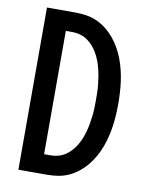

<svg xmlns="http://www.w3.org/2000/svg" viewBox="-83 -796 666 857"><g transform="rotate(10 250.0 -367.5)"><path d="M60 0V-735H189Q215 -735 240 -731Q265 -727 288 -716.5Q311 -706 331 -690Q351 -674 367 -654.5Q383 -635 395.5 -613Q408 -591 417 -567Q426 -543 432 -518.5Q438 -494 441.5 -469Q445 -444 446.5 -418.5Q448 -393 448 -368Q448 -342 446.5 -316.5Q445 -291 441.5 -266Q438 -241 432 -216.5Q426 -192 417 -168Q408 -144 395.5 -122Q383 -100 367 -80.5Q351 -61 331 -45Q311 -29 288 -18.5Q265 -8 240 -4Q215 0 189 0ZM189 -88Q207 -88 224.5 -92.5Q242 -97 257 -107Q272 -117 284 -130.5Q296 -144 305 -159.5Q314 -175 320.5 -191.5Q327 -208 331.5 -225.5Q336 -243 339 -260.5Q342 -278 344 -296Q346 -314 346.5 -332Q347 -350 347 -368Q347 -385 346.5 -403Q346 -421 344 -439Q342 -457 339 -474.5Q336 -492 331.5 -509.5Q327 -527 320.5 -543.5Q314 -560 305 -575.5Q296 -591 284 -604.5Q272 -618 257 -628Q242 -638 224.5 -642.5Q207 -647 189 -647H161V-88Z"/></g></svg>

Font: Zed Mono Semibold
Style: Regular
Weight: 600
Monospace: yes
Designer: Belleve Invis
Foundry: Belleve Invis
Version: Version 1.0.0; ttfautohint (v1.8.4)